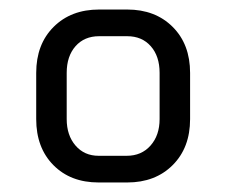

<svg xmlns="http://www.w3.org/2000/svg" viewBox="-20 -726 475 403"><path d="M56 -476V-573Q56 -633 92.5 -669.5Q129 -706 188 -706H247Q306 -706 342.5 -669.5Q379 -633 379 -573V-476Q379 -416 342.5 -379.5Q306 -343 247 -343H187Q128 -343 92 -379.5Q56 -416 56 -476ZM246 -399Q277 -399 296 -420.5Q315 -442 315 -476V-573Q315 -608 296.5 -629Q278 -650 247 -650H188Q157 -650 138.5 -629Q120 -608 120 -573V-476Q120 -442 138.5 -420.5Q157 -399 187 -399Z"/></svg>

Font: Bai Jamjuree
Style: Regular
Weight: 400
Designer: Katatrad Aksorn Co.,Ltd.
Foundry: Cadson Demak Co.,Ltd.
Version: Version 1.000; ttfautohint (v1.6)